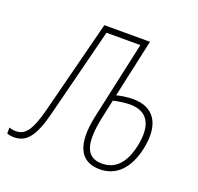

<svg xmlns="http://www.w3.org/2000/svg" viewBox="-154 -634 774 751"><g transform="rotate(20 233.0 -258.0)"><path d="M-26 7C26 7 56 -27 82 -130L176 -501H317L247 -181C219 -55 250 10 333 10C402 10 449 -38 468 -126C490 -231 452 -293 363 -293C338 -293 310 -288 295 -284L348 -526H158L58 -135C34 -43 11 -18 -26 -18C-36 -18 -47 -20 -54 -23V2C-46 5 -36 7 -26 7ZM274 -186 290 -260C306 -264 337 -269 359 -269C431 -269 462 -221 442 -127C425 -50 388 -14 334 -14C268 -14 248 -65 274 -186Z"/></g></svg>

Font: Noto Sans ExtraCondensed Thin
Style: Italic
Weight: 100
Width: 2
Italic angle: -12°
Designer: Monotype Design Team
Foundry: Monotype Imaging Inc.
Version: Version 2.013